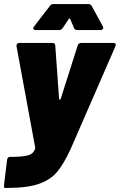

<svg xmlns="http://www.w3.org/2000/svg" viewBox="-26 -733 594 952"><path d="M-6 184 9 60Q10 53 13.5 49Q17 45 22 45Q86 45 113.5 37Q141 29 148 4Q148 2 148.5 0Q149 -2 148 -4L56 -503V-507Q56 -520 71 -520H234Q248 -520 248 -507L267 -243Q268 -239 271 -239Q274 -239 275 -243L359 -507Q363 -520 377 -520H536Q548 -520 548 -511L546 -503L326 2Q291 79 257.5 119Q224 159 166 179Q108 199 6 199H-1Q-8 199 -6 184ZM139 -592Q139 -597 143 -602L221 -703Q227 -713 239 -713H412Q424 -713 429 -703L484 -602Q486 -596 486 -595Q486 -590 482 -587Q478 -584 472 -584H357Q345 -584 341 -594L322 -639Q321 -642 318.5 -642Q316 -642 315 -639L285 -594Q279 -584 266 -584H151Q139 -584 139 -592Z"/></svg>

Font: Barlow Black
Style: Italic
Weight: 900
Italic angle: -7°
Designer: Jeremy Tribby
Foundry: Tribby Type
Version: Version 1.408